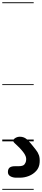

<svg xmlns="http://www.w3.org/2000/svg" viewBox="-25 -1250 371 1698"><path d="M119 321.5Q89 321.5 66.8 309Q44.5 296.5 45 270.5Q45.5 243 61 231.5Q76.5 220 106.5 220H136.5Q178 220 190.5 204.8Q203 189.5 205.5 171Q209 148 200.5 128.8Q192 109.5 181 96Q163.5 73.5 146.5 56Q129.5 38.5 104 15.5Q88 1 93.8 -12Q99.5 -25 116.2 -33Q133 -41 149 -41Q171 -41 186.8 -34.2Q202.5 -27.5 216.5 -14.5Q232.5 1 244.2 15Q256 29 267.2 43.2Q278.5 57.5 292 74.5Q311 98 319.8 124Q328.5 150 325.5 188.5Q322.5 231 296 260.8Q269.5 290.5 230.8 306Q192 321.5 150.5 321.5ZM119 321.5Q89 321.5 66.8 309Q44.5 296.5 45 270.5Q45.5 243 61 231.5Q76.5 220 106.5 220H136.5Q178 220 190.5 204.8Q203 189.5 205.5 171Q209 148 200.5 128.8Q192 109.5 181 96Q163.5 73.5 146.5 56Q129.5 38.5 104 15.5Q88 1 93.8 -12Q99.5 -25 116.2 -33Q133 -41 149 -41Q171 -41 186.8 -34.2Q202.5 -27.5 216.5 -14.5Q232.5 1 244.2 15Q256 29 267.2 43.2Q278.5 57.5 292 74.5Q311 98 319.8 124Q328.5 150 325.5 188.5Q322.5 231 296 260.8Q269.5 290.5 230.8 306Q192 321.5 150.5 321.5ZM-5 420.5H273V428.5H-5ZM-5 -16H273V0H-5ZM-5 -505.5H273V-497.5H-5ZM-5 -1230H273V-1222H-5Z"/></svg>

Font: Edu VIC WA NT Pre Guide
Style: Regular
Weight: 400
Designer: Tina and Corey Anderson, Eben Sorkin, Mirko Velimirovic
Foundry: Google for Education
Version: Version 1.000